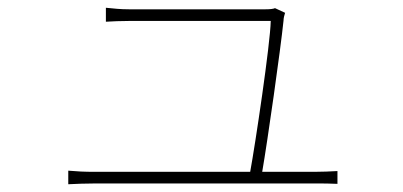

<svg xmlns="http://www.w3.org/2000/svg" viewBox="-20 -508 1040 495"><path d="M156 -68V-33C178 -34 198 -35 224 -35C272 -35 732 -35 793 -35C810 -35 834 -35 850 -34V-67C834 -66 809 -65 790 -65H656C670 -146 703 -378 711 -455C711 -461 713 -469 715 -475L689 -487C685 -485 676 -484 664 -484C601 -484 339 -484 313 -484C289 -484 274 -486 253 -488V-452C274 -453 287 -454 314 -454C340 -454 602 -454 678 -454C677 -396 638 -135 625 -65H224C198 -65 178 -66 156 -68Z"/></svg>

Font: Harano Aji Gothic ExtraLight
Style: Regular
Weight: 250
Foundry: Masamichi Hosoda
Version: HaranoAjiGothic-ExtraLight version 20230610;ttx 4.39.4